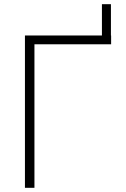

<svg xmlns="http://www.w3.org/2000/svg" viewBox="-20 -897 602 917"><path d="M466.8 -686.5V-877H509.8V-686.5ZM510.7 -727.5V-685.5H144.5V0H99.1V-727.5Z"/></svg>

Font: Inter 18pt ExtraLight
Style: Regular
Weight: 250
Designer: Rasmus Andersson
Foundry: rsms
Version: Version 4.001;git-66647c0bb